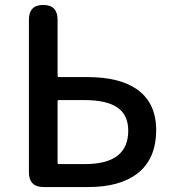

<svg xmlns="http://www.w3.org/2000/svg" viewBox="-20 -757 699 777"><path d="M157 0Q97 0 97 -60V-677Q97 -737 155 -737Q213 -737 213 -677V-450Q213 -445 218 -445H335Q464 -445 535 -395Q612 -340 612 -231Q612 -113 535 -54Q464 0 336 0ZM213 -98Q213 -93 218 -93H324Q499 -93 499 -228Q499 -292 455 -322Q411 -352 322 -352H218Q213 -352 213 -347Z"/></svg>

Font: Resource Han Rounded TW Medium
Style: Regular
Weight: 500
Designer: Cyano Hao (round all glyphs); Ryoko NISHIZUKA 西塚涼子 (kana, bopomofo & ideographs); Paul D. Hunt (Latin, Greek & Cyrillic)
Foundry: Cyano Hao
Version: 0.990